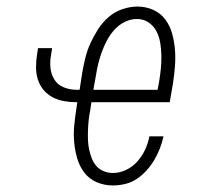

<svg xmlns="http://www.w3.org/2000/svg" viewBox="-20 -558 640 586"><path d="M324 8Q298 8 275 -2Q252 -12 237.5 -31Q223 -50 216 -73.5Q209 -97 206.5 -122.5Q204 -148 206.5 -174Q209 -200 213 -226L216 -246H213Q194 -246 175 -249.5Q156 -253 140 -261.5Q124 -270 112.5 -284Q101 -298 95.5 -315.5Q90 -333 90 -352.5Q90 -372 93 -391L96 -411H139L136 -391Q132 -371 134 -351Q136 -331 146 -315Q156 -299 174.5 -291.5Q193 -284 213 -284H223L231 -336Q235 -359 240.5 -381.5Q246 -404 256 -426Q266 -448 279.5 -469Q293 -490 311.5 -506Q330 -522 353.5 -530Q377 -538 399 -538Q425 -538 447.5 -528Q470 -518 484.5 -498.5Q499 -479 505.5 -455Q512 -431 514 -406.5Q516 -382 514 -356Q512 -330 508 -304L498 -246H259L255 -219Q252 -205 250.5 -190Q249 -175 248.5 -160Q248 -145 248.5 -130.5Q249 -116 252 -102Q255 -88 260 -75Q265 -62 274 -51.5Q283 -41 296.5 -35.5Q310 -30 324 -30Q345 -30 365 -39.5Q385 -49 399.5 -65.5Q414 -82 423 -101.5Q432 -121 436 -142H479Q475 -123 468 -105Q461 -87 451 -70Q441 -53 427.5 -38Q414 -23 397.5 -12Q381 -1 362 3.5Q343 8 324 8ZM461 -284 466 -311Q469 -330 471 -349.5Q473 -369 472.5 -389Q472 -409 469 -427.5Q466 -446 457.5 -462.5Q449 -479 433.5 -489.5Q418 -500 398 -500Q379 -500 361.5 -491.5Q344 -483 330.5 -468.5Q317 -454 307.5 -436.5Q298 -419 291.5 -401.5Q285 -384 280.5 -366Q276 -348 273 -329L265 -284Z"/></svg>

Font: Iosevka Curly XLtExObl
Style: Regular
Weight: 200
Width: 7
Italic angle: -9°
Monospace: yes
Designer: Belleve Invis
Foundry: Belleve Invis
Version: Version 11.0.1; ttfautohint (v1.8.3)